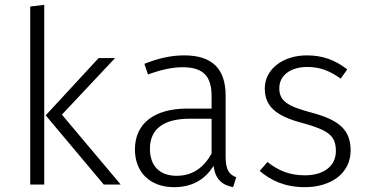

<svg xmlns="http://www.w3.org/2000/svg" viewBox="-20 -763 1516 794"><path d="M163 -743 105 -736V0H163ZM456 -523H388L169 -286L409 0H479L236 -289Z M913 -116V-368C913 -475 861 -534 742 -534C687 -534 635 -522 577 -499L592 -455C644 -474 692 -485 734 -485C821 -485 855 -448 855 -365V-314H755C621 -314 538 -255 538 -145C538 -52 599 11 700 11C770 11 826 -17 863 -77C871 -21 898 2 944 11L957 -30C929 -41 913 -58 913 -116ZM710 -36C641 -36 600 -76 600 -148C600 -231 659 -272 764 -272H855V-128C822 -69 776 -36 710 -36Z M1249 -534C1150 -534 1075 -477 1075 -397C1075 -324 1120 -283 1232 -254C1340 -224 1369 -201 1369 -138C1369 -74 1316 -38 1241 -38C1176 -38 1131 -58 1086 -93L1054 -56C1099 -18 1156 11 1241 11C1346 11 1430 -44 1430 -141C1430 -230 1377 -269 1262 -299C1169 -324 1135 -346 1135 -398C1135 -452 1182 -486 1251 -486C1304 -486 1343 -470 1389 -438L1416 -476C1367 -514 1316 -534 1249 -534Z"/></svg>

Font: FiraGO Light
Style: Regular
Weight: 300
Designer: bBox Type
Foundry: bBox Type GmbH
Version: Version 1.001;PS 001.001;hotconv 1.0.88;makeotf.lib2.5.64775